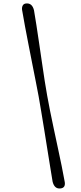

<svg xmlns="http://www.w3.org/2000/svg" viewBox="-20 -859 467 1108"><path d="M203.1 -302.2Q209.5 -266.6 217.6 -217.3Q225.8 -168 234.9 -112.4Q243.9 -56.9 252.7 -1.2Q261.5 54.6 269.6 103.9Q277.7 153.2 283.5 189.1Q294.1 232 328.2 228.5Q362.6 225.6 352 182.7Q345.9 147.8 335.9 98.7Q325.8 49.7 313.9 -5.8Q301.9 -61.4 290.2 -116.8Q278.5 -172.3 268.5 -221.6Q258.5 -270.8 252.3 -306.9Q245.6 -343 237.9 -392.8Q230.2 -442.5 222.1 -498.6Q213.9 -554.6 205.7 -610.5Q197.5 -666.3 189.9 -715.5Q182.3 -764.7 176.2 -799.6Q165.9 -841.9 131.4 -839.1Q115.9 -838 110.1 -825.1Q104.3 -812.3 109 -792.9Q114.9 -757.4 124.1 -708.1Q133.3 -658.8 144.2 -603.3Q155.1 -547.8 166 -492.2Q177 -436.7 186.7 -387.5Q196.4 -338.3 203.1 -302.2Z"/></svg>

Font: Fraunces 9pt S000 SemiBold
Style: Italic
Weight: 600
Italic angle: -16°
Version: Version 1.000; ttfautohint (v1.8.3)